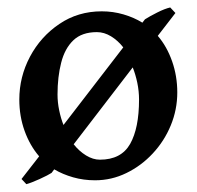

<svg xmlns="http://www.w3.org/2000/svg" viewBox="-20 -461 517 505"><path d="M446.3 -217.8Q446.3 -172.9 429.2 -131.3Q412.1 -89.8 381.8 -57.4Q351.6 -24.9 312.5 -5.9Q273.4 13.2 230 13.2Q199.7 13.2 172.4 5.4Q145 -2.4 122.6 -15.6L115.7 -6.3Q106.9 -0.5 84.5 9.8Q62 20 49.3 23.4L36.6 9.8L83 -49.8Q58.6 -78.1 44.7 -116.7Q30.8 -155.3 30.8 -199.2Q30.8 -258.8 58.8 -311.8Q86.9 -364.7 136 -397.9Q185.1 -431.2 247.6 -431.2Q277.3 -431.2 304.9 -423.1Q332.5 -415 354.5 -401.4L361.3 -410.2Q373.5 -418 393.3 -428Q413.1 -438 427.7 -441.4L441.4 -426.8L395 -366.7Q418.9 -338.9 432.6 -300Q446.3 -261.2 446.3 -217.8ZM147 -132.3 304.2 -336.4Q290 -354.5 272 -365.5Q253.9 -376.5 234.9 -376.5Q195.3 -376.5 172.9 -355Q150.4 -333.5 140.9 -296.1Q131.3 -258.8 131.3 -212.4Q131.3 -191.9 135.7 -170.7Q140.1 -149.4 147 -132.3ZM242.7 -41Q298.8 -41 322.3 -82.5Q345.7 -124 345.7 -199.2Q345.7 -221.2 341.1 -243.4Q336.4 -265.6 329.1 -283.7L173.8 -81.5Q188 -63.5 206.3 -52.2Q224.6 -41 242.7 -41Z"/></svg>

Font: Dai Banna SIL Medium
Style: Regular
Weight: 500
Designer: Victor Gaultney
Foundry: SIL International
Version: Version 4.000